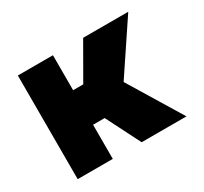

<svg xmlns="http://www.w3.org/2000/svg" viewBox="-117 -710 931 875"><g transform="rotate(-30 348.5 -272.5)"><path d="M247.2 -545.5V-361.5H300.4L406.2 -545.5H643.5L465.2 -278.8L634.9 0H399.1L308.2 -179.7H247.2V0H62.5V-545.5Z"/></g></svg>

Font: Karasuma Gothic
Style: Black
Weight: 900
Designer: Rasmus Andersson / Ryoko Nishizuka
Foundry: Genbu
Version: Version 1.00